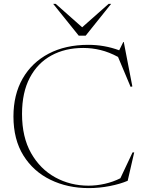

<svg xmlns="http://www.w3.org/2000/svg" viewBox="-20 -955 744 985"><path d="M434 -2.5Q475.5 -2.5 518.2 -12.2Q561 -22 597.5 -40.5L660 -173H668.5L635 -27.5Q596.5 -11 543 -0.5Q489.5 10 435.5 10Q326.5 10 238.8 -32.8Q151 -75.5 100 -157.5Q49 -239.5 49 -357.5Q49 -469.5 96.2 -552Q143.5 -634.5 229.8 -679.8Q316 -725 433 -725Q516 -725 591.5 -697L612.5 -739.5H615L659 -511.5L650 -509.5L585.5 -663Q540 -687.5 496 -698.2Q452 -709 407 -709Q314 -709 243.2 -670.2Q172.5 -631.5 132.8 -556Q93 -480.5 93 -370.5Q93 -251.5 139.5 -169.5Q186 -87.5 263.5 -45Q341 -2.5 434 -2.5ZM550 -935 419.5 -772H384L253 -935H266L401.5 -815L537 -935Z"/></svg>

Font: Newsreader Display ExtraLight
Style: Regular
Weight: 275
Designer: Hugues Gentile
Foundry: Production Type
Version: Version 1.002